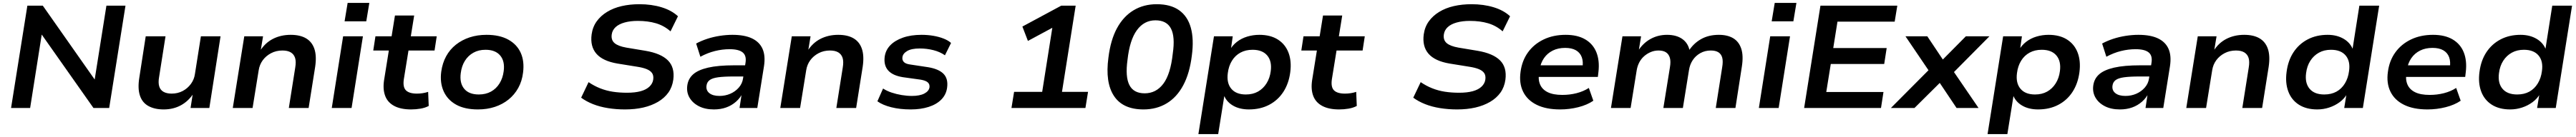

<svg xmlns="http://www.w3.org/2000/svg" viewBox="-20 -744 17696 944"><path d="M56 0 168 -705H274L641 -181H628L711 -705H842L730 0H622L256 -521H269L187 0Z M1104 10Q1042 10 999.5 -13.5Q957 -37 941 -86Q925 -135 937 -209L981 -494H1117L1073 -214Q1066 -175 1073.5 -149.5Q1081 -124 1103 -111.5Q1125 -99 1159 -99Q1201 -99 1235 -117Q1269 -135 1291.5 -166Q1314 -197 1319 -234L1360 -494H1495L1418 0H1289L1305 -103H1311Q1276 -48 1223.5 -19Q1171 10 1104 10Z M1579 0 1658 -494H1787L1770 -391H1765Q1800 -448 1854.5 -476Q1909 -504 1977 -504Q2041 -504 2082 -480Q2123 -456 2139.5 -407.5Q2156 -359 2145 -284L2100 0H1964L2008 -278Q2015 -320 2007 -345Q1999 -370 1977.5 -383Q1956 -396 1920 -396Q1877 -396 1842 -377.5Q1807 -359 1785 -329Q1763 -299 1757 -260L1715 0Z M2347 -597 2368 -724H2517L2496 -597ZM2259 0 2337 -494H2473L2395 0Z M2804 10Q2733 10 2688 -14Q2643 -38 2626 -83Q2609 -128 2618 -190L2651 -396H2544L2559 -494H2670L2693 -637H2825L2802 -494H2980L2965 -396H2786L2754 -198Q2746 -144 2768.5 -121.5Q2791 -99 2844 -99Q2864 -99 2883.5 -102Q2903 -105 2921 -111L2925 -14Q2901 -1 2869 4.5Q2837 10 2804 10Z M3263 10Q3172 10 3113 -23Q3054 -56 3027.5 -115Q3001 -174 3011 -250Q3019 -309 3044.5 -356Q3070 -403 3111.5 -436Q3153 -469 3206 -486.5Q3259 -504 3322 -504Q3412 -504 3471.5 -471Q3531 -438 3557 -380Q3583 -322 3573 -244Q3566 -185 3540 -138Q3514 -91 3473 -58Q3432 -25 3379 -7.5Q3326 10 3263 10ZM3269 -93Q3317 -93 3353 -113Q3389 -133 3411.5 -169.5Q3434 -206 3440 -254Q3449 -322 3416 -361.5Q3383 -401 3315 -401Q3268 -401 3232 -381Q3196 -361 3173.5 -325Q3151 -289 3145 -240Q3136 -172 3168.5 -132.5Q3201 -93 3269 -93Z M4273 10Q4213 10 4156.5 1Q4100 -8 4053.5 -26.5Q4007 -45 3972 -71L4023 -178Q4061 -152 4102.5 -135.5Q4144 -119 4189.5 -112Q4235 -105 4287 -105Q4342 -105 4380.5 -115.5Q4419 -126 4441 -147Q4463 -168 4467 -195Q4471 -223 4459.5 -240Q4448 -257 4422.5 -267.5Q4397 -278 4358 -284L4222 -306Q4121 -323 4077 -373.5Q4033 -424 4044 -507Q4051 -558 4078.5 -596.5Q4106 -635 4150 -662Q4194 -689 4250.5 -702Q4307 -715 4372 -715Q4455 -715 4524 -694Q4593 -673 4637 -632L4586 -528Q4542 -567 4486.5 -583.5Q4431 -600 4361 -600Q4310 -600 4270.5 -589Q4231 -578 4208.5 -557Q4186 -536 4182 -506Q4177 -468 4201.5 -447Q4226 -426 4282 -416L4414 -394Q4520 -376 4568 -328Q4616 -280 4605 -195Q4598 -144 4571 -106Q4544 -68 4499.5 -42Q4455 -16 4398.5 -3Q4342 10 4273 10Z M4884 10Q4824 10 4781 -12Q4738 -34 4716.5 -71Q4695 -108 4701 -154Q4707 -201 4741 -231.5Q4775 -262 4844 -278Q4913 -294 5025 -294H5115L5104 -217H5021Q4953 -217 4913 -211.5Q4873 -206 4854.5 -192Q4836 -178 4833 -153Q4829 -121 4853 -102Q4877 -83 4922 -83Q4962 -83 4996.5 -98Q5031 -113 5055 -140.5Q5079 -168 5084 -203L5101 -311Q5109 -360 5082 -382.5Q5055 -405 4992 -405Q4942 -405 4891.5 -392.5Q4841 -380 4791 -353L4762 -444Q4797 -463 4838 -476.5Q4879 -490 4924 -497Q4969 -504 5011 -504Q5094 -504 5145.5 -479.5Q5197 -455 5218 -407.5Q5239 -360 5228 -288L5182 0H5060L5076 -105L5083 -106Q5066 -70 5036 -43.5Q5006 -17 4968 -3.5Q4930 10 4884 10Z M5340 0 5419 -494H5548L5531 -391H5526Q5561 -448 5615.5 -476Q5670 -504 5738 -504Q5802 -504 5843 -480Q5884 -456 5900.5 -407.5Q5917 -359 5906 -284L5861 0H5725L5769 -278Q5776 -320 5768 -345Q5760 -370 5738.5 -383Q5717 -396 5681 -396Q5638 -396 5603 -377.5Q5568 -359 5546 -329Q5524 -299 5518 -260L5476 0Z M6236 10Q6162 10 6102.5 -5Q6043 -20 6007 -46L6046 -134Q6072 -117 6105 -106Q6138 -95 6174 -89Q6210 -83 6244 -83Q6298 -83 6329.5 -99.5Q6361 -116 6365 -143Q6367 -164 6353 -176.5Q6339 -189 6305 -195L6183 -212Q6113 -223 6081.5 -258Q6050 -293 6057 -352Q6063 -398 6095 -431.5Q6127 -465 6182 -484.5Q6237 -504 6310 -504Q6352 -504 6390.5 -497.5Q6429 -491 6461 -478.5Q6493 -466 6513 -448L6471 -363Q6437 -387 6391.5 -398.5Q6346 -410 6298 -410Q6241 -410 6211.5 -392.5Q6182 -375 6179 -350Q6176 -330 6189 -316.5Q6202 -303 6236 -299L6355 -281Q6428 -269 6461 -235.5Q6494 -202 6486 -141Q6480 -93 6447 -59Q6414 -25 6359.5 -7.5Q6305 10 6236 10Z M6928 0 6946 -111H7139L7215 -593L7280 -591L7041 -462L7003 -561L7270 -705H7369L7275 -111H7454L7436 0Z M7835 10Q7693 10 7632 -83Q7571 -176 7594 -347Q7609 -469 7653 -550Q7697 -631 7766.5 -673Q7836 -715 7926 -715Q8021 -715 8079.5 -673.5Q8138 -632 8160 -553Q8182 -474 8167 -361Q8152 -239 8108 -156.5Q8064 -74 7994.5 -32Q7925 10 7835 10ZM7843 -101Q7922 -101 7971.5 -167.5Q8021 -234 8036 -375Q8053 -491 8023.5 -547.5Q7994 -604 7917 -604Q7839 -604 7789.5 -536Q7740 -468 7725 -331Q7709 -215 7738 -158Q7767 -101 7843 -101Z M8212 180 8319 -494H8448L8434 -395H8425Q8445 -431 8476.5 -455.5Q8508 -480 8548 -492Q8588 -504 8631 -504Q8707 -504 8758 -471.5Q8809 -439 8831 -381Q8853 -323 8843 -246Q8833 -169 8796 -111.5Q8759 -54 8698.5 -22Q8638 10 8559 10Q8493 10 8447 -18Q8401 -46 8385 -95H8392L8348 180ZM8538 -93Q8586 -93 8621.5 -113Q8657 -133 8680 -169.5Q8703 -206 8709 -254Q8718 -322 8685 -361.5Q8652 -401 8584 -401Q8537 -401 8501 -381.5Q8465 -362 8442.5 -325.5Q8420 -289 8414 -240Q8405 -172 8438 -132.5Q8471 -93 8538 -93Z M9179 10Q9108 10 9063 -14Q9018 -38 9001 -83Q8984 -128 8993 -190L9026 -396H8919L8934 -494H9045L9068 -637H9200L9177 -494H9355L9340 -396H9161L9129 -198Q9121 -144 9143.5 -121.5Q9166 -99 9219 -99Q9239 -99 9258.5 -102Q9278 -105 9296 -111L9300 -14Q9276 -1 9244 4.5Q9212 10 9179 10Z M9989 10Q9929 10 9872.5 1Q9816 -8 9769.5 -26.5Q9723 -45 9688 -71L9739 -178Q9777 -152 9818.5 -135.5Q9860 -119 9905.5 -112Q9951 -105 10003 -105Q10058 -105 10096.5 -115.5Q10135 -126 10157 -147Q10179 -168 10183 -195Q10187 -223 10175.5 -240Q10164 -257 10138.5 -267.5Q10113 -278 10074 -284L9938 -306Q9837 -323 9793 -373.5Q9749 -424 9760 -507Q9767 -558 9794.5 -596.5Q9822 -635 9866 -662Q9910 -689 9966.5 -702Q10023 -715 10088 -715Q10171 -715 10240 -694Q10309 -673 10353 -632L10302 -528Q10258 -567 10202.5 -583.5Q10147 -600 10077 -600Q10026 -600 9986.5 -589Q9947 -578 9924.5 -557Q9902 -536 9898 -506Q9893 -468 9917.5 -447Q9942 -426 9998 -416L10130 -394Q10236 -376 10284 -328Q10332 -280 10321 -195Q10314 -144 10287 -106Q10260 -68 10215.5 -42Q10171 -16 10114.5 -3Q10058 10 9989 10Z M10697 10Q10600 10 10535.5 -22Q10471 -54 10442.5 -112.5Q10414 -171 10425 -249Q10435 -326 10476 -383Q10517 -440 10583.5 -472Q10650 -504 10735 -504Q10816 -504 10869.5 -472.5Q10923 -441 10946 -383.5Q10969 -326 10960 -248L10956 -214H10527L10538 -294H10871L10850 -275Q10857 -319 10845.5 -350Q10834 -381 10805.5 -397.5Q10777 -414 10731 -414Q10683 -414 10646 -395.5Q10609 -377 10586 -343.5Q10563 -310 10556 -266L10553 -250Q10544 -199 10558.5 -163.5Q10573 -128 10611 -109Q10649 -90 10712 -90Q10763 -90 10810 -102Q10857 -114 10894 -138L10925 -50Q10883 -21 10822 -5.5Q10761 10 10697 10Z M11046 0 11125 -494H11253L11236 -390H11230Q11264 -445 11316 -474.5Q11368 -504 11431 -504Q11496 -504 11536.5 -475Q11577 -446 11587 -392L11580 -393Q11613 -445 11665 -474.5Q11717 -504 11787 -504Q11847 -504 11886 -480.5Q11925 -457 11941 -408.5Q11957 -360 11945 -284L11901 0H11766L11810 -280Q11817 -321 11810.5 -346Q11804 -371 11784.5 -383.5Q11765 -396 11732 -396Q11692 -396 11660 -378Q11628 -360 11608 -330Q11588 -300 11582 -261L11540 0H11406L11451 -280Q11458 -321 11450.5 -346Q11443 -371 11424 -383.5Q11405 -396 11373 -396Q11344 -396 11318.5 -385Q11293 -374 11273 -356Q11253 -338 11240.5 -314Q11228 -290 11223 -261L11181 0Z M12150 -597 12171 -724H12320L12299 -597ZM12062 0 12140 -494H12276L12198 0Z M12373 0 12485 -705H13013L12995 -595H12602L12573 -413H12940L12923 -303H12556L12525 -110H12918L12901 0Z M12969 0 13253 -286 13255 -219 13069 -494H13219L13337 -317H13309L13484 -494H13646L13375 -220L13376 -286L13571 0H13420L13293 -190H13322L13131 0Z M13633 180 13740 -494H13869L13855 -395H13846Q13866 -431 13897.5 -455.5Q13929 -480 13969 -492Q14009 -504 14052 -504Q14128 -504 14179 -471.5Q14230 -439 14252 -381Q14274 -323 14264 -246Q14254 -169 14217 -111.5Q14180 -54 14119.5 -22Q14059 10 13980 10Q13914 10 13868 -18Q13822 -46 13806 -95H13813L13769 180ZM13959 -93Q14007 -93 14042.5 -113Q14078 -133 14101 -169.5Q14124 -206 14130 -254Q14139 -322 14106 -361.5Q14073 -401 14005 -401Q13958 -401 13922 -381.5Q13886 -362 13863.5 -325.5Q13841 -289 13835 -240Q13826 -172 13859 -132.5Q13892 -93 13959 -93Z M14542 10Q14482 10 14439 -12Q14396 -34 14374.5 -71Q14353 -108 14359 -154Q14365 -201 14399 -231.5Q14433 -262 14502 -278Q14571 -294 14683 -294H14773L14762 -217H14679Q14611 -217 14571 -211.5Q14531 -206 14512.5 -192Q14494 -178 14491 -153Q14487 -121 14511 -102Q14535 -83 14580 -83Q14620 -83 14654.5 -98Q14689 -113 14713 -140.5Q14737 -168 14742 -203L14759 -311Q14767 -360 14740 -382.5Q14713 -405 14650 -405Q14600 -405 14549.5 -392.5Q14499 -380 14449 -353L14420 -444Q14455 -463 14496 -476.5Q14537 -490 14582 -497Q14627 -504 14669 -504Q14752 -504 14803.5 -479.5Q14855 -455 14876 -407.5Q14897 -360 14886 -288L14840 0H14718L14734 -105L14741 -106Q14724 -70 14694 -43.5Q14664 -17 14626 -3.5Q14588 10 14542 10Z M14998 0 15077 -494H15206L15189 -391H15184Q15219 -448 15273.5 -476Q15328 -504 15396 -504Q15460 -504 15501 -480Q15542 -456 15558.5 -407.5Q15575 -359 15564 -284L15519 0H15383L15427 -278Q15434 -320 15426 -345Q15418 -370 15396.5 -383Q15375 -396 15339 -396Q15296 -396 15261 -377.5Q15226 -359 15204 -329Q15182 -299 15176 -260L15134 0Z M15898 10Q15822 10 15771 -23Q15720 -56 15698.5 -114.5Q15677 -173 15687 -248Q15697 -327 15734.5 -384Q15772 -441 15832 -472.5Q15892 -504 15969 -504Q16033 -504 16080 -476Q16127 -448 16144 -399H16139L16187 -705H16323L16211 0H16083L16099 -99H16104Q16084 -64 16051.5 -40Q16019 -16 15979.5 -3Q15940 10 15898 10ZM15946 -93Q15994 -93 16029.5 -112.5Q16065 -132 16087.5 -169Q16110 -206 16116 -254Q16126 -322 16093 -361.5Q16060 -401 15992 -401Q15945 -401 15909 -381Q15873 -361 15850 -325Q15827 -289 15821 -240Q15812 -172 15845 -132.5Q15878 -93 15946 -93Z M16655 10Q16558 10 16493.5 -22Q16429 -54 16400.5 -112.5Q16372 -171 16383 -249Q16393 -326 16434 -383Q16475 -440 16541.5 -472Q16608 -504 16693 -504Q16774 -504 16827.5 -472.5Q16881 -441 16904 -383.5Q16927 -326 16918 -248L16914 -214H16485L16496 -294H16829L16808 -275Q16815 -319 16803.5 -350Q16792 -381 16763.5 -397.5Q16735 -414 16689 -414Q16641 -414 16604 -395.5Q16567 -377 16544 -343.5Q16521 -310 16514 -266L16511 -250Q16502 -199 16516.5 -163.5Q16531 -128 16569 -109Q16607 -90 16670 -90Q16721 -90 16768 -102Q16815 -114 16852 -138L16883 -50Q16841 -21 16780 -5.5Q16719 10 16655 10Z M17223 10Q17147 10 17096 -23Q17045 -56 17023.5 -114.5Q17002 -173 17012 -248Q17022 -327 17059.5 -384Q17097 -441 17157 -472.5Q17217 -504 17294 -504Q17358 -504 17405 -476Q17452 -448 17469 -399H17464L17512 -705H17648L17536 0H17408L17424 -99H17429Q17409 -64 17376.5 -40Q17344 -16 17304.5 -3Q17265 10 17223 10ZM17271 -93Q17319 -93 17354.5 -112.5Q17390 -132 17412.5 -169Q17435 -206 17441 -254Q17451 -322 17418 -361.5Q17385 -401 17317 -401Q17270 -401 17234 -381Q17198 -361 17175 -325Q17152 -289 17146 -240Q17137 -172 17170 -132.5Q17203 -93 17271 -93Z"/></svg>

Font: Nunito Sans 10pt SemiExpanded
Style: Bold Italic
Weight: 700
Width: 6
Italic angle: -9°
Designer: Vernon Adams
Foundry: Vernon Adams
Version: Version 3.101;gftools[0.9.27]